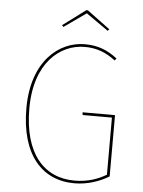

<svg xmlns="http://www.w3.org/2000/svg" viewBox="-58 -908 720 964"><g transform="rotate(5 301.5 -426.5)"><path d="M230.4 -767.9 341.6 -846.3 453.4 -767.9 461 -776.1 345.6 -861.6H337.6L222.9 -776.1ZM346 -690.9C215.7 -690.9 80.7 -582.9 80.7 -345C80.7 -111.9 189.6 9.4 353 9.4C420 9.4 479.9 -12 527.1 -40.3V-349.3H363.4L365.1 -335.7H512.7V-47.7C471.7 -23.8 421 -4.1 353 -4.1C197.3 -4.1 95.6 -119.8 95.6 -345C95.6 -577.8 224 -677.3 346 -677.3C407 -677.3 453.7 -659.1 501.1 -622.7L509.8 -633.3C459.7 -671.4 412.3 -690.8 346 -690.8Z"/></g></svg>

Font: Fira Sans Hair
Style: Regular
Weight: 100
Designer: bBox Type GmbH & Carrois Corporate GbR & Edenspiekermann AG
Foundry: bBox Type GmbH & Carrois Corporate GbR & Edenspiekermann AG
Version: Version 4.300;PS 004.300;hotconv 1.0.88;makeotf.lib2.5.64775